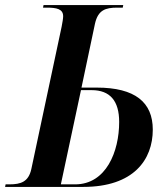

<svg xmlns="http://www.w3.org/2000/svg" viewBox="-43 -734 661 754"><path d="M-23 0H284C482 0 557 -107 557 -225C557 -332 488 -390 337 -390H277L330 -641C342 -695 372 -704 417 -704H439L441 -714H128L126 -704H141C179 -704 205 -699 205 -670C205 -661 202 -645 199 -629L80 -70C69 -20 39 -10 -6 -10H-21ZM252 -10H196L275 -380H317C389 -380 425 -338 425 -255C425 -139 374 -10 252 -10Z"/></svg>

Font: Noto Serif Display SemiCondensed SemiBold
Style: Italic
Weight: 600
Width: 4
Italic angle: -12°
Designer: Monotype Design Team
Foundry: Monotype Imaging Inc.
Version: Version 2.009